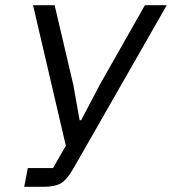

<svg xmlns="http://www.w3.org/2000/svg" viewBox="-20 -718 661 738"><path d="M73 0 87 -72H184L233 -158L107 -698H190L262 -391L286 -256H292L364 -393L537 -698H621L263 -72Q238 -28 215 -14Q192 0 147 0Z"/></svg>

Font: Aneliza
Style: Italic
Weight: 400
Italic angle: -11.31°
Designer: Mike Abbink, Paul van der Laan, Pieter van Rosmalen
Foundry: Bold Monday
Version: Version 3.0